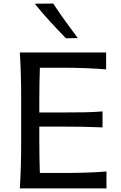

<svg xmlns="http://www.w3.org/2000/svg" viewBox="-20 -1048 671 1068"><path d="M90.3 0Q94.2 -62.5 95.9 -120.8Q97.7 -179.2 97.7 -249.5V-503.9Q97.7 -575.2 95.9 -634Q94.2 -692.9 90.3 -756.3H570.3V-662.1Q517.6 -666.5 457.5 -668.9Q397.5 -671.4 315.9 -671.4H201.7Q200.2 -627 199.5 -583Q198.7 -539.1 198.7 -488.3V-422.4H322.3Q395.5 -422.4 448.2 -423.3Q501 -424.3 550.3 -428.2V-339.4Q498 -341.8 445.6 -342.8Q393.1 -343.8 321.8 -343.8H198.7V-265.6Q198.7 -215.8 199.5 -172.6Q200.2 -129.4 201.7 -85.9H324.2Q392.6 -85.9 454.1 -87.6Q515.6 -89.4 572.3 -94.2V0ZM346.7 -835Q300.8 -882.3 256.8 -930.2Q212.9 -978 173.3 -1027.3L275.9 -1028.3Q307.6 -980.5 342 -932.4Q376.5 -884.3 412.6 -836.4Z"/></svg>

Font: Pinar Medium
Style: Regular
Weight: 500
Designer: Amin Abedi
Version: Version 3.000